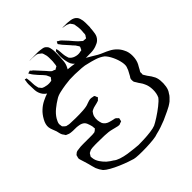

<svg xmlns="http://www.w3.org/2000/svg" viewBox="-237 -902 1088 1088"><g transform="rotate(-45 306.5 -358.5)"><path d="M579 -41Q557 -24 530 -12Q503 0 480 11Q460 19 439.5 26Q419 33 397 38Q386 43 359.5 46Q333 49 301.5 50Q270 51 243.5 50Q217 49 206 46Q195 43 172 35Q149 27 122 15.5Q95 4 72 -9Q49 -22 38 -33Q31 -42 25.5 -51.5Q20 -61 16 -71Q12 -82 9.5 -93.5Q7 -105 4 -115Q1 -127 -3 -138.5Q-7 -150 -10 -161Q-11 -165 -12.5 -169Q-14 -173 -14 -177Q-14 -181 -12.5 -185Q-11 -189 -10 -193Q-10 -197 -9 -198Q-8 -200 -7 -200.5Q-6 -201 -5 -202Q-2 -204 1 -207Q4 -210 8 -211Q11 -213 15 -213Q19 -213 22 -214Q32 -216 42.5 -216.5Q53 -217 63 -217H126Q131 -217 136.5 -217Q142 -217 147 -218Q153 -218 155 -219Q157 -220 159.5 -222Q162 -224 164 -225Q165 -227 168 -229Q171 -231 172 -232L171 -240Q171 -248 169.5 -253.5Q168 -259 166 -266Q164 -273 160.5 -281Q157 -289 152 -294Q146 -300 137.5 -303.5Q129 -307 121 -308Q106 -311 90.5 -310.5Q75 -310 59 -312Q47 -313 36 -319Q35 -320 32.5 -320.5Q30 -321 29 -322Q28 -324 26.5 -326.5Q25 -329 24 -330Q23 -332 21 -334.5Q19 -337 17 -340Q13 -348 11 -357Q9 -366 7 -374Q3 -386 -2 -397.5Q-7 -409 -9 -422Q-12 -445 3.5 -473Q19 -501 38 -518Q56 -535 79 -546.5Q102 -558 124 -565Q135 -571 160 -574.5Q185 -578 213.5 -579.5Q242 -581 267 -580.5Q292 -580 303 -578Q326 -576 353 -571.5Q380 -567 402 -558Q423 -550 441.5 -538Q460 -526 480 -515Q495 -507 511 -500.5Q527 -494 542 -486Q562 -476 578 -460Q594 -444 603 -424Q615 -402 614.5 -370.5Q614 -339 602 -316Q598 -309 594 -302Q590 -295 586 -287Q585 -285 583 -282.5Q581 -280 580 -277Q579 -275 579.5 -271.5Q580 -268 580 -266Q580 -264 579.5 -261.5Q579 -259 579 -257Q580 -254 582.5 -250.5Q585 -247 586 -245Q592 -234 600 -224Q608 -214 614 -202Q624 -187 626.5 -163Q629 -139 625 -115Q621 -91 609 -76Q604 -66 596 -58Q588 -50 579 -41ZM85 -53Q103 -38 119 -29Q130 -19 152.5 -11.5Q175 -4 200.5 0Q226 4 248 6Q270 8 281 9Q296 9 323.5 8Q351 7 378 3.5Q405 0 420 -6Q435 -13 461.5 -30Q488 -47 513.5 -67Q539 -87 550 -102Q561 -125 560.5 -155.5Q560 -186 549 -208Q544 -220 536.5 -230Q529 -240 523 -251Q520 -256 517 -260.5Q514 -265 514 -270Q514 -274 513.5 -278.5Q513 -283 514 -287Q515 -291 517.5 -294.5Q520 -298 522 -301Q527 -312 533.5 -322.5Q540 -333 543 -344Q551 -359 546 -386Q541 -413 528 -440Q515 -467 500 -482Q479 -498 452 -506.5Q425 -515 402 -520Q387 -525 361 -527Q335 -529 309 -529.5Q283 -530 268 -529Q253 -528 229 -524.5Q205 -521 181 -515.5Q157 -510 142 -500Q120 -487 96.5 -468Q73 -449 59 -426Q55 -419 51 -410.5Q47 -402 46 -393Q46 -389 47 -385Q48 -381 48 -377Q48 -374 49 -372Q50 -371 52 -369.5Q54 -368 55 -366Q57 -364 60 -361.5Q63 -359 66 -357Q70 -355 74 -355Q78 -354 82 -353Q86 -352 90 -352Q105 -351 135.5 -350.5Q166 -350 196.5 -352Q227 -354 242 -361Q250 -364 260 -367Q270 -370 279 -369Q283 -369 289 -367Q291 -366 295 -366Q299 -366 300 -364Q302 -363 303.5 -358Q305 -353 306 -351Q307 -350 308 -349Q309 -348 309 -346Q309 -345 307.5 -344Q306 -343 305 -341Q303 -339 300 -336Q297 -333 295 -331Q292 -330 288 -329Q284 -328 282 -327Q272 -324 261.5 -322Q251 -320 241 -315Q239 -314 236 -312.5Q233 -311 231 -309Q229 -307 227 -303Q225 -299 223 -297Q216 -285 215 -269Q214 -253 218 -239Q219 -236 220 -232.5Q221 -229 222 -226Q227 -217 235.5 -210.5Q244 -204 254 -201Q262 -198 270 -196.5Q278 -195 285 -193Q287 -192 290.5 -192Q294 -192 295 -190Q298 -189 301 -185.5Q304 -182 306 -180Q307 -179 308.5 -178.5Q310 -178 310 -176Q311 -175 309.5 -171Q308 -167 308 -165Q307 -164 307 -161Q307 -158 306 -156Q305 -155 301 -154Q297 -153 295 -152L285 -148Q283 -148 279.5 -148.5Q276 -149 274 -149Q264 -151 255 -153.5Q246 -156 237 -158Q215 -164 182.5 -165Q150 -166 127 -166Q117 -166 106.5 -166Q96 -166 85 -165Q82 -164 78.5 -164Q75 -164 72 -163Q68 -162 64.5 -160Q61 -158 57 -156Q56 -155 55 -155Q54 -155 53 -154Q52 -153 51 -150.5Q50 -148 48 -146Q47 -144 45 -141Q43 -138 42 -136L43 -125Q44 -114 48 -104Q52 -94 58 -85Q63 -77 70 -69Q77 -61 85 -53ZM529 -757Q546 -748 552 -730.5Q558 -713 558 -693.5Q558 -674 558 -657L557 -655Q556 -635 552.5 -613Q549 -591 533 -576Q527 -570 518.5 -566Q510 -562 502 -559Q483 -552 460.5 -551.5Q438 -551 417 -551Q404 -552 390.5 -554Q377 -556 366 -562Q338 -576 330 -604.5Q322 -633 322 -661Q322 -668 322.5 -674Q323 -680 324 -687Q324 -689 324 -693Q324 -697 325 -698Q327 -700 329.5 -701Q332 -702 333 -703Q333 -703 333.5 -704Q334 -705 335 -705Q337 -704 336.5 -702.5Q336 -701 337 -699Q338 -695 339 -691Q340 -687 340 -682Q341 -669 342 -656.5Q343 -644 347 -632Q348 -630 348.5 -627Q349 -624 350 -622Q360 -607 379 -600.5Q398 -594 415 -597Q421 -599 426 -599Q427 -600 428.5 -599.5Q430 -599 431 -600Q433 -602 433 -603.5Q433 -605 434 -606Q435 -608 437.5 -612.5Q440 -617 440 -619Q440 -622 437 -626.5Q434 -631 432 -634Q428 -642 421.5 -648Q415 -654 410 -661Q402 -671 393 -680Q384 -689 376 -699L365 -714Q361 -718 361 -720Q361 -722 364 -725Q364 -727 365.5 -730Q367 -733 368 -733Q369 -734 371.5 -732Q374 -730 375 -729Q378 -728 381 -726Q384 -724 387 -722Q390 -720 393 -716.5Q396 -713 398 -711Q409 -700 419 -688.5Q429 -677 439 -665Q445 -659 450.5 -652.5Q456 -646 463 -641Q466 -639 469 -635.5Q472 -632 476 -630Q478 -629 482 -629.5Q486 -630 489 -629Q491 -629 493.5 -628.5Q496 -628 497 -629Q499 -629 500 -632Q501 -635 502 -636Q504 -638 506 -641Q508 -644 509 -647Q510 -650 510 -654Q510 -658 510 -661Q512 -675 511.5 -690.5Q511 -706 508 -719Q507 -723 507 -726.5Q507 -730 505 -733Q504 -736 501.5 -739Q499 -742 497 -745Q495 -749 492 -752L485 -755Q475 -761 465 -762Q457 -764 452 -764Q450 -765 448 -765Q447 -766 446 -765.5Q445 -765 445 -766Q447 -767 451 -766.5Q455 -766 456 -766H483Q494 -765 506.5 -763.5Q519 -762 529 -757ZM312 -741Q314 -738 314.5 -734.5Q315 -731 316 -728Q320 -712 319.5 -695.5Q319 -679 319 -663V-661Q318 -642 316 -623.5Q314 -605 305 -588Q304 -586 302.5 -583Q301 -580 299 -578Q290 -568 276.5 -562.5Q263 -557 249 -554Q236 -552 222.5 -551.5Q209 -551 195 -551Q180 -551 164 -551.5Q148 -552 134 -557Q113 -565 100 -583Q86 -603 84.5 -628Q83 -653 83 -676Q83 -688 86 -700Q86 -701 86 -704.5Q86 -708 87 -709Q89 -710 90.5 -709Q92 -708 93 -708Q95 -707 96.5 -707.5Q98 -708 99 -706Q100 -705 100 -700Q100 -695 101 -693Q103 -678 103 -662.5Q103 -647 107 -632Q108 -629 108.5 -626Q109 -623 110 -621Q112 -619 114 -617Q116 -615 117 -613Q120 -608 125 -605Q127 -604 130 -603Q133 -602 135 -601Q154 -595 172 -596Q175 -597 180 -597Q185 -597 188 -598Q190 -600 193 -604Q196 -608 198 -611Q201 -614 201 -615Q201 -615 199 -620L193 -633Q191 -639 186 -644.5Q181 -650 177 -655Q168 -664 159.5 -673.5Q151 -683 143 -693Q136 -701 130 -712Q129 -713 127 -716Q125 -719 126 -719Q126 -720 129.5 -721Q133 -722 134 -722Q136 -722 138.5 -723.5Q141 -725 142 -725Q146 -723 148 -719Q158 -713 164 -705L207 -658Q212 -652 218 -645Q224 -638 231 -633Q234 -632 238 -631Q242 -630 245 -628Q247 -627 248.5 -626Q250 -625 251 -626Q252 -626 255 -629Q257 -631 261.5 -632.5Q266 -634 267 -636Q268 -638 268 -640.5Q268 -643 269 -644L272 -671Q272 -685 272 -700.5Q272 -716 267 -729Q266 -732 265 -736Q264 -740 262 -743Q260 -746 256 -748.5Q252 -751 249 -754Q240 -762 227 -763Q214 -764 203 -765H182Q182 -766 187 -766H209Q223 -766 238 -766.5Q253 -767 267 -765Q275 -764 283.5 -762.5Q292 -761 298 -757Q301 -755 306 -749.5Q311 -744 312 -741Z"/></g></svg>

Font: Rubik Vinyl
Style: Regular
Weight: 400
Designer: Hubert and Fischer, NaN
Foundry: Hubert and Fischer, NaN
Version: Version 2.200